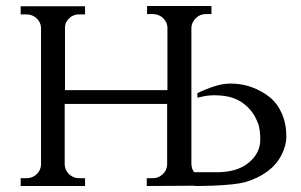

<svg xmlns="http://www.w3.org/2000/svg" viewBox="-20 -620 1004 641"><path d="M470 1V-25H489Q509 -25 523 -38Q537 -51 538 -70V-273H196V-70Q197 -51 211 -38Q225 -25 245 -25H264V1H49V-25H68Q88 -25 102 -38Q116 -51 117 -70V-528Q116 -546 102 -559Q88 -572 68 -572H49V-599H264V-572H244Q225 -572 211.5 -559.5Q198 -547 197 -530V-319H539V-529Q538 -547 524 -560Q510 -573 490 -573H471V-600H686V-573H667Q648 -573 634.5 -560Q621 -547 619 -530V-71Q620 -56 628 -45H704Q772 -45 810.5 -77Q849 -109 849 -154Q849 -166 847.5 -180Q846 -194 843 -204Q832 -235 814.5 -254.5Q797 -274 777 -284.5Q757 -295 736.5 -298.5Q716 -302 698 -302Q687 -302 676.5 -301Q666 -300 658 -298Q648 -296 639 -294V-309Q668 -323 696 -332Q724 -341 750 -341Q788 -341 821.5 -328.5Q855 -316 880.5 -295.5Q906 -275 921 -241Q936 -207 936 -164Q936 -134 919.5 -102Q903 -70 872.5 -47.5Q842 -25 799 -12Q766 -3 687 0H683Q659 1 631 1L630 0Z"/></svg>

Font: Constantine
Style: Regular
Weight: 400
Designer: Dukom Design
Version: Version 1.001;PS 001.001;hotconv 1.0.56;makeotf.lib2.0.21325